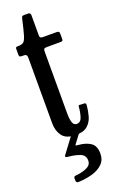

<svg xmlns="http://www.w3.org/2000/svg" viewBox="-172 -702 603 989"><g transform="rotate(-20 129.0 -208.0)"><path d="M249.5 -112.5Q247 -82.5 238.8 -53.8Q230.5 -25 209.2 -6.5Q188 12 146.5 12Q92.5 12 71.5 -16.5Q50.5 -45 50.5 -86V-448Q50.5 -465 34.5 -465H25Q14.5 -465 11 -467.5Q7.5 -470 7.5 -480V-507Q7.5 -516.5 10.2 -518.2Q13 -520 22.5 -520Q41 -520 50.8 -527Q60.5 -534 68.5 -560.8Q76.5 -587.5 89.5 -645.5Q91.5 -654 94 -657Q96.5 -660 107.5 -660H127.5Q140.5 -660 140.5 -645.5V-535.5Q140.5 -525 145.5 -522.5Q150.5 -520 160 -520H231Q241 -520 244.2 -517Q247.5 -514 247.5 -503.5V-477.5Q247.5 -468.5 243.8 -466.8Q240 -465 231 -465H161Q150.5 -465 145.5 -462.5Q140.5 -460 140.5 -448.5V-107Q140.5 -77 146.5 -58.5Q152.5 -40 169 -40Q190.5 -40 198.5 -65.2Q206.5 -90.5 208.5 -119Q209 -127.5 213.2 -127.2Q217.5 -127 225.5 -126.5L241.5 -126Q251 -125.5 249.5 -112.5ZM61.5 229.5V221Q61.5 212.5 65.5 210.2Q69.5 208 77 207.5Q107.5 205 133.5 193.5Q159.5 182 159.5 157.5Q159.5 127.5 132.5 117.2Q105.5 107 71.5 104Q57 102.5 55 99.2Q53 96 58 89.5L133.5 -11.5Q136 -15 137.5 -15.8Q139 -16.5 145 -16.5H170.5Q182 -16.5 180.2 -14.2Q178.5 -12 174.5 -6.5L130 52.5Q123.5 61 124.8 62.2Q126 63.5 139.5 64.5Q180.5 68 205.5 85.2Q230.5 102.5 230.5 144.5Q230.5 180.5 207.5 202Q184.5 223.5 148.8 233.2Q113 243 74 244Q61.5 244.5 61.5 229.5Z"/></g></svg>

Font: Besley* Condensed
Style: Regular
Weight: 400
Width: 3
Designer: Owen Earl
Foundry: indestructible type*
Version: Version 3.000; ttfautohint (v1.8.3)